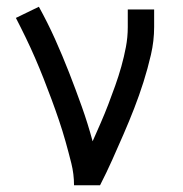

<svg xmlns="http://www.w3.org/2000/svg" viewBox="-20 -548 540 568"><path d="M199 0Q199 -33 191 -65Q183 -97 174 -129Q165 -161 154.5 -192Q144 -223 132.5 -254Q121 -285 109 -315.5Q97 -346 84 -376Q71 -406 56.5 -436Q42 -466 27 -495L95 -528Q121 -481 143 -432Q165 -383 184.5 -333Q204 -283 222 -232.5Q240 -182 254 -130Q266 -157 278 -184.5Q290 -212 300.5 -239.5Q311 -267 321 -295Q331 -323 339 -351.5Q347 -380 352.5 -409Q358 -438 358 -468V-520H436V-468Q436 -427 426.5 -386Q417 -345 404.5 -305.5Q392 -266 377 -227.5Q362 -189 345.5 -151Q329 -113 312 -75Q295 -37 276 0Z"/></svg>

Font: Zed Sans
Style: Regular
Weight: 400
Designer: Belleve Invis
Foundry: Belleve Invis
Version: Version 1.0.0; ttfautohint (v1.8.4)